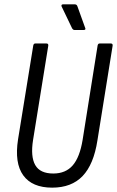

<svg xmlns="http://www.w3.org/2000/svg" viewBox="-20 -855 538 883"><path d="M220 8Q128 8 87 -48.5Q46 -105 63 -214L133 -646Q135 -655 142 -655H194Q203 -655 202 -645L132 -211Q120 -135 142 -96Q164 -57 225 -57Q282 -57 314.5 -94.5Q347 -132 360 -212L429 -646Q431 -655 438 -655H490Q499 -655 498 -645L428 -209Q411 -99 360 -45.5Q309 8 220 8ZM323 -717Q319 -717 316 -719.5Q313 -722 311 -726L263 -826Q262 -830 263.5 -832.5Q265 -835 270 -835H324Q333 -835 336 -826L372 -726Q374 -722 372 -719.5Q370 -717 365 -717Z"/></svg>

Font: Sofia Sans Condensed
Style: Italic
Weight: 400
Italic angle: -9°
Designer: Botio Nikoltchev, Ani Petrova
Foundry: lettersoup
Version: Version 4.101